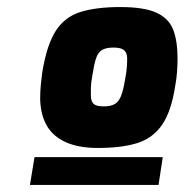

<svg xmlns="http://www.w3.org/2000/svg" viewBox="-20 -776 524 545"><path d="M65 -251 78 -330H442L430 -251ZM258 -356Q203 -356 166.5 -372.5Q130 -389 112.5 -420Q95 -451 94 -495Q94 -518 96 -536.5Q98 -555 100 -571Q113 -650 139 -689.5Q165 -729 210 -742.5Q255 -756 321 -756Q389 -756 424 -740Q459 -724 471.5 -692Q484 -660 484 -609Q484 -592 482.5 -571.5Q481 -551 477 -530Q466 -459 439.5 -421Q413 -383 368.5 -369.5Q324 -356 258 -356ZM274 -474Q294 -474 305.5 -480.5Q317 -487 323.5 -503.5Q330 -520 335 -550Q339 -571 340 -585Q341 -599 341 -612Q340 -628 331 -634.5Q322 -641 302 -641Q281 -641 269.5 -634Q258 -627 252.5 -610Q247 -593 242 -561Q238 -539 238 -527.5Q238 -516 238 -504Q238 -494 241.5 -487Q245 -480 253 -477Q261 -474 274 -474Z"/></svg>

Font: Exo Thin ExtraBold
Style: Italic
Weight: 800
Italic angle: -9°
Version: Version 2.000